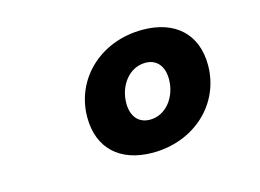

<svg xmlns="http://www.w3.org/2000/svg" viewBox="-57 -798 700 517"><g transform="rotate(-15 293.0 -539.5)"><path d="M313.5 -376C429.2 -376 517.6 -457.5 517.6 -565.9C517.6 -651.4 462.9 -703.1 371.1 -703.1C255.4 -703.1 167 -621.6 167 -513.2C167 -427.7 221.7 -376 313.5 -376ZM329.1 -463.9C296.9 -463.9 278.3 -486.8 278.3 -522.9C278.3 -571.3 310.1 -615.2 356 -615.2C387.7 -615.2 406.2 -592.3 406.2 -556.2C406.2 -507.8 374.5 -463.9 329.1 -463.9Z"/></g></svg>

Font: Cascadia Mono SemiBold
Style: Italic
Weight: 600
Italic angle: -10°
Monospace: yes
Designer: Aaron Bell
Foundry: Saja Typeworks
Version: Version 2404.023